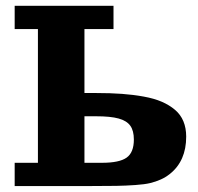

<svg xmlns="http://www.w3.org/2000/svg" viewBox="-20 -625 665 645"><path d="M29.3 -527.3V-605.5H361.3V-527.3H263.7V-312.5H302.7Q350.8 -312.5 389.4 -309.7Q428 -306.9 463 -300.5Q498 -294.2 523.4 -283.2Q548.8 -272.2 567.7 -256.2Q586.7 -240.2 596.1 -217.5Q605.5 -194.8 605.5 -166Q605.5 -84.5 550.8 -40.8Q536.4 -29.3 519.9 -22Q503.4 -14.6 484.9 -10.1Q466.3 -5.6 434.7 -3.4Q403.1 -1.2 371.1 -0.6Q339.1 0 283.2 0H29.3V-78.1H107.4V-527.3ZM263.7 -234.4V-78.1H322.3Q381.1 -78.1 405.4 -95.5Q429.7 -112.8 429.7 -156.2Q429.7 -186 417.6 -202.8Q405.5 -219.5 378.4 -226.9Q351.3 -234.4 302.7 -234.4Z"/></svg>

Font: Orelega One
Style: Regular
Weight: 400
Version: Version 1.1 ; ttfautohint (v1.8.3)